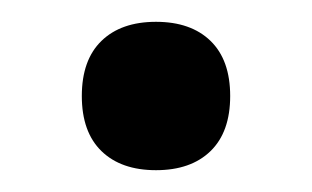

<svg xmlns="http://www.w3.org/2000/svg" viewBox="-20 -433 286 176"><path d="M191 -345Q191 -312 173 -294.5Q155 -277 123 -277Q91 -277 73 -294.5Q55 -312 55 -345Q55 -378 73 -395.5Q91 -413 123 -413Q155 -413 173 -395.5Q191 -378 191 -345Z"/></svg>

Font: Rhodium Libre
Style: Regular
Weight: 400
Designer: James Puckett
Foundry: Dunwich Type Founders
Version: Version 1.001; ttfautohint (v1.3)